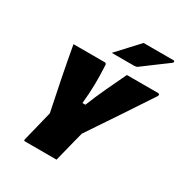

<svg xmlns="http://www.w3.org/2000/svg" viewBox="-210 -1086 1173 1239"><g transform="rotate(30 376.5 -466.5)"><path d="M390 0H155Q149 0 147.5 -3.5Q146 -7 147 -11Q161 -67 175 -123.5Q189 -180 203 -237Q179 -350 155.5 -469Q132 -588 112 -700H345Q358 -700 358 -683Q362 -609 361 -544Q360 -479 352 -400H374Q407 -482 440 -552.5Q473 -623 510 -700H742Q750 -700 752.5 -694.5Q755 -689 750 -681Q677 -570 600 -454.5Q523 -339 447 -226Q439 -195 431 -163.5Q423 -132 415 -100Q409 -75 402.5 -50Q396 -25 390 0ZM500 -933H724Q730 -933 731 -926.5Q732 -920 725 -915Q692 -891 665.5 -871Q639 -851 611 -830.5Q583 -810 546 -782Q536 -775 521 -775H354Q391 -815 426.5 -853.5Q462 -892 500 -933Z"/></g></svg>

Font: Recursive Sn Lnr St XBk
Style: Italic
Weight: 1000
Italic angle: -15°
Version: Version 1.079;hotconv 1.0.112;makeotfexe 2.5.65598; ttfautoh